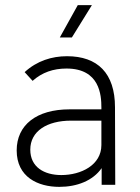

<svg xmlns="http://www.w3.org/2000/svg" viewBox="-20 -720 545 748"><path d="M338 -700H283L213 -574H260ZM429 0 428 -302C428 -435 360 -501 241 -501C182 -501 124 -483 76 -439L107 -405C144 -438 188 -453 239 -453C369 -453 375 -349 375 -301V-294H251C122 -294 45 -233 45 -134C45 -30 128 8 211 8C280 8 342 -16 376 -65V0ZM375 -155C375 -77 296 -38 219 -38C152 -38 98 -69 98 -137C98 -209 163 -250 257 -250H375Z"/></svg>

Font: Arthouse Owned Light
Style: Regular
Weight: 300
Designer: Jeremy Tribby
Foundry: Tribby Type
Version: Version 1.000;PS 001.000;hotconv 1.0.88;makeotf.lib2.5.64775